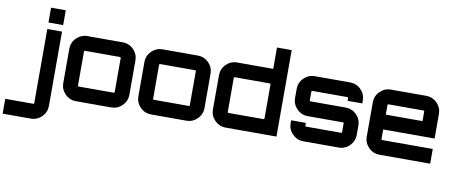

<svg xmlns="http://www.w3.org/2000/svg" viewBox="-267 -1117 3981 1684"><g transform="rotate(10 1723.5 -275.5)"><path d="M70 -770H201V-638H70ZM201 -580V81Q201 138 160.5 178.5Q120 219 63 219H-187V87H63Q70 87 70 81V-580Z M428 -580H741Q798 -580 838.5 -539.5Q879 -499 879 -442V-138Q879 -81 838.5 -40.5Q798 0 741 0H428Q371 0 330.5 -40.5Q290 -81 290 -138V-442Q290 -499 330.5 -539.5Q371 -580 428 -580ZM741 -449H428Q421 -449 421 -442V-138Q421 -131 428 -131H741Q748 -131 748 -138V-442Q748 -449 741 -449Z M1097 -580H1410Q1467 -580 1507.5 -539.5Q1548 -499 1548 -442V-138Q1548 -81 1507.5 -40.5Q1467 0 1410 0H1097Q1040 0 999.5 -40.5Q959 -81 959 -138V-442Q959 -499 999.5 -539.5Q1040 -580 1097 -580ZM1410 -449H1097Q1090 -449 1090 -442V-138Q1090 -131 1097 -131H1410Q1417 -131 1417 -138V-442Q1417 -449 1410 -449Z M2082 -770H2213V0H1761Q1704 0 1663.5 -40.5Q1623 -81 1623 -138V-442Q1623 -499 1663.5 -539.5Q1704 -580 1761 -580H2082ZM1761 -131H2075Q2082 -131 2082 -138V-442Q2082 -449 2075 -449H1761Q1755 -449 1755 -442V-138Q1755 -131 1761 -131Z M2904 -442V-417H2773V-442Q2773 -449 2766 -449H2453Q2446 -449 2446 -442V-362Q2446 -356 2453 -356H2766Q2824 -356 2864 -315.5Q2904 -275 2904 -218V-138Q2904 -81 2864 -40.5Q2824 0 2766 0H2453Q2396 0 2355.5 -40.5Q2315 -81 2315 -138V-163H2446V-138Q2446 -131 2453 -131H2766Q2773 -131 2773 -138V-218Q2773 -224 2766 -224H2453Q2396 -224 2355.5 -264.5Q2315 -305 2315 -362V-442Q2315 -499 2355.5 -539.5Q2396 -580 2453 -580H2766Q2824 -580 2864 -539.5Q2904 -499 2904 -442Z M3444 -580Q3501 -580 3541.5 -539.5Q3582 -499 3582 -442V-224H3124V-138Q3124 -131 3131 -131H3582V0H3131Q3074 0 3033.5 -40.5Q2993 -81 2993 -138V-442Q2993 -499 3033.5 -539.5Q3074 -580 3131 -580ZM3124 -356H3451V-442Q3451 -449 3444 -449H3131Q3124 -449 3124 -442Z"/></g></svg>

Font: Orbitron
Style: Bold
Weight: 700
Designer: Matt McInerney
Foundry: Matt McInerney
Version: Version 001.001